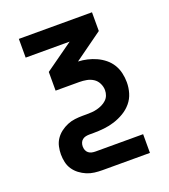

<svg xmlns="http://www.w3.org/2000/svg" viewBox="-136 -627 821 935"><g transform="rotate(-20 275.0 -160.0)"><path d="M480 210H234Q214 210 193.5 207.5Q173 205 154 197Q135 189 118.5 176.5Q102 164 90.5 147Q79 130 74.5 109.5Q70 89 70 69Q70 49 74.5 28.5Q79 8 90.5 -9Q102 -26 118.5 -38.5Q135 -51 154 -59Q173 -67 193.5 -69.5Q214 -72 234 -72H255Q268 -72 282 -73Q296 -74 309.5 -77.5Q323 -81 335.5 -87Q348 -93 358.5 -102.5Q369 -112 374 -125Q379 -138 379 -152Q379 -170 370.5 -187.5Q362 -205 346.5 -215Q331 -225 312.5 -228.5Q294 -232 275 -232H152V-329L298 -433H70V-530H449V-433L303 -328Q327 -327 350.5 -321.5Q374 -316 396 -306Q418 -296 437 -280.5Q456 -265 468.5 -244.5Q481 -224 486.5 -200Q492 -176 492 -152Q492 -124 484 -97Q476 -70 458 -48.5Q440 -27 415.5 -12.5Q391 2 364.5 10.5Q338 19 310 22Q282 25 255 25H234Q224 25 214.5 27Q205 29 197.5 35Q190 41 186.5 50Q183 59 183 69Q183 79 186.5 88Q190 97 197.5 103Q205 109 214.5 111Q224 113 234 113H480Z"/></g></svg>

Font: Lode Term
Style: Bold
Weight: 700
Monospace: yes
Designer: Belleve Invis
Foundry: Belleve Invis
Version: Version 29.2.0